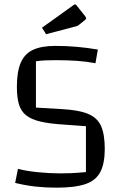

<svg xmlns="http://www.w3.org/2000/svg" viewBox="-20 -852 548 887"><path d="M63 -72Q100 -62 154.5 -56.5Q209 -51 257 -51Q282 -51 307.5 -52Q333 -53 377 -57V-269L281 -276Q212 -280 168.5 -290Q125 -300 101 -319Q77 -338 67.5 -370Q58 -402 58 -451Q58 -520 75.5 -561.5Q93 -603 132 -621.5Q171 -640 236 -640Q334 -640 432 -623L421 -560Q379 -568 334.5 -571Q290 -574 234 -574Q204 -574 186 -573Q168 -572 146 -569V-355L265 -348Q342 -344 385.5 -326.5Q429 -309 446.5 -270.5Q464 -232 464 -164Q464 -97 443.5 -57.5Q423 -18 374.5 -1.5Q326 15 241 15Q191 15 145 10Q99 5 50 -7ZM193 -694 174 -724 319 -828Q325 -832 326 -832Q330 -832 333 -828L372 -779Q378 -771 378 -768Q378 -763 371 -758L347 -739Q343 -735 339 -733Q335 -731 326 -729Z"/></svg>

Font: Changa Light
Style: Regular
Weight: 300
Designer: Eduardo Rodriguez Tunni
Foundry: Eduardo Rodriguez Tunni
Version: Version 3.002; ttfautohint (v1.8.2)